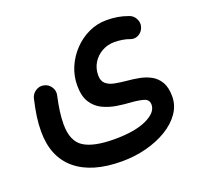

<svg xmlns="http://www.w3.org/2000/svg" viewBox="-116 -516 941 906"><g transform="rotate(-20 355.0 -63.5)"><path d="M37.1 0Q37.1 -37.1 42.5 -74.7Q47.9 -112.3 58.6 -158.7Q64 -180.7 83.5 -193.1Q103 -205.6 125 -200.2Q147 -195.3 159.4 -175.8Q171.9 -156.2 166.5 -133.8Q157.7 -94.2 153.1 -60.8Q148.4 -27.3 148.4 4.4Q148.4 88.9 197.3 120.6Q246.1 152.3 351.6 152.3Q453.6 152.3 512 125.2Q570.3 98.1 570.3 58.6Q570.3 32.7 544.7 25.4Q519 18.1 481.9 15.6Q450.2 13.7 413.8 8.1Q377.4 2.4 345 -12.9Q312.5 -28.3 292 -59.8Q271.5 -91.3 271.5 -145.5Q271.5 -193.4 290 -236.8Q308.6 -280.3 341.3 -314.7Q374 -349.1 416.3 -368.9Q458.5 -388.7 505.4 -388.7Q535.6 -388.7 560.8 -384.5Q585.9 -380.4 612.8 -370.6Q633.8 -364.3 644.8 -343.5Q655.8 -322.8 648.9 -301.8Q642.6 -280.8 623.3 -269.5Q604 -258.3 583 -265.6Q565.4 -272.5 544.9 -275.6Q524.4 -278.8 505.9 -278.8Q471.7 -278.8 443.4 -262.9Q415 -247.1 397.9 -219.5Q380.9 -191.9 380.9 -156.7Q380.9 -128.4 397.2 -114.3Q413.6 -100.1 440.4 -95Q467.3 -89.8 498.5 -86.9Q528.8 -84.5 559.8 -78.6Q590.8 -72.8 616.9 -58.6Q643.1 -44.4 659.2 -17.3Q675.3 9.8 675.3 55.2Q675.3 100.6 648.9 138.4Q622.6 176.3 576.9 204.1Q531.2 231.9 472.4 247.3Q413.6 262.7 348.6 262.7Q198.7 262.7 117.9 195.3Q37.1 127.9 37.1 0Z"/></g></svg>

Font: Mikhak-DS2-FD SemiBold
Style: Regular
Weight: 600
Designer: Amin Abedi
Version: Version 3.2